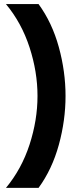

<svg xmlns="http://www.w3.org/2000/svg" viewBox="-20 -770 388 943"><path d="M301.9 -298.6Q301.9 -418.6 268.9 -538.7Q235.9 -658.7 169.4 -750H9.2Q85.9 -657.7 125.1 -537.4Q164.2 -417.2 164.2 -298.6Q164.2 -180 125.1 -59.7Q85.9 60.5 9.2 152.8H169.4Q235.9 61.5 268.9 -58.5Q301.9 -178.6 301.9 -298.6Z"/></svg>

Font: TASA Explorer VF
Style: Regular
Weight: 400
Designer: Weizhong Zhang
Foundry: Local Remote
Version: Version 1.000;Glyphs 3.2 (3192)